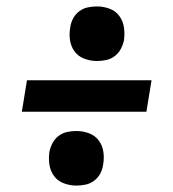

<svg xmlns="http://www.w3.org/2000/svg" viewBox="-20 -639 540 598"><path d="M282 -449Q262 -449 243 -456Q224 -463 212.5 -478.5Q201 -494 198 -514Q195 -534 199 -555Q201 -569 208 -582Q215 -595 227 -604Q239 -613 253.5 -616Q268 -619 282 -619Q302 -619 321 -612Q340 -605 351.5 -589.5Q363 -574 366 -554Q369 -534 366 -513Q363 -499 356 -486Q349 -473 337 -464Q325 -455 310.5 -452Q296 -449 282 -449ZM48 -291 64 -389H452L436 -291ZM218 -61Q198 -61 179 -68Q160 -75 148.5 -90.5Q137 -106 134 -126Q131 -146 134 -167Q137 -181 144 -194Q151 -207 163 -216Q175 -225 189.5 -228Q204 -231 218 -231Q238 -231 257 -224Q276 -217 287.5 -201.5Q299 -186 302 -166Q305 -146 301 -125Q299 -111 292 -98Q285 -85 273 -76Q261 -67 246.5 -64Q232 -61 218 -61Z"/></svg>

Font: Iosevka Heavy Oblique
Style: Regular
Weight: 900
Italic angle: -9°
Monospace: yes
Designer: Belleve Invis
Foundry: Belleve Invis
Version: Version 32.5.0; ttfautohint (v1.8.4)